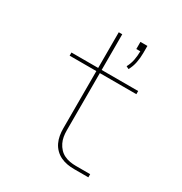

<svg xmlns="http://www.w3.org/2000/svg" viewBox="-174 -875 948 1002"><g transform="rotate(30 300.0 -374.0)"><path d="M400 -594 384 -602Q397 -626 402 -652Q407 -678 407 -705H383V-748H425V-705Q425 -676 419.5 -647.5Q414 -619 400 -594ZM415 0Q394 0 373.5 -3.5Q353 -7 334 -16Q315 -25 300 -40Q285 -55 276 -74Q267 -93 263.5 -113.5Q260 -134 260 -155V-501H99V-520H260V-735H281V-520H501V-501H281V-155Q281 -137 284 -119Q287 -101 295 -84.5Q303 -68 315.5 -54.5Q328 -41 344.5 -33Q361 -25 379 -22Q397 -19 415 -19H501V0Z"/></g></svg>

Font: Iosevka SS04 Thin Extended
Style: Regular
Weight: 100
Width: 7
Monospace: yes
Designer: Belleve Invis
Foundry: Belleve Invis
Version: Version 19.0.0; ttfautohint (v1.8.4)